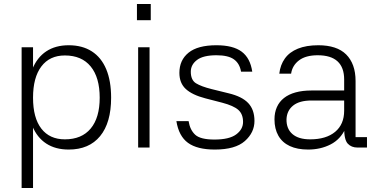

<svg xmlns="http://www.w3.org/2000/svg" viewBox="-20 -737 1879 959"><path d="M145 -501V202H88V-501ZM323 10Q257 10 211 -20Q165 -50 141.5 -107.5Q118 -165 118 -249Q118 -333 141.5 -391.5Q165 -450 211 -480.5Q257 -511 323 -511Q391 -511 438.5 -480.5Q486 -450 510.5 -391.5Q535 -333 535 -249Q535 -124 480 -57Q425 10 323 10ZM304 -41Q388 -41 433 -95Q478 -149 478 -249Q478 -350 433 -405Q388 -460 304 -460Q228 -460 186.5 -405Q145 -350 145 -249Q145 -148 186.5 -94.5Q228 -41 304 -41Z M727 -501V0H670V-501ZM664 -717H733V-636H664Z M1184 -379Q1177 -420 1148.5 -440.5Q1120 -461 1061 -461Q995 -461 964 -437.5Q933 -414 933 -379Q933 -337 959 -321Q985 -305 1037 -292L1122 -271Q1189 -255 1220 -222Q1251 -189 1251 -133Q1251 -75 1203 -32.5Q1155 10 1053 10Q965 10 919 -23.5Q873 -57 861 -132H922Q929 -88 955 -64Q981 -40 1051 -40Q1125 -40 1159.5 -65.5Q1194 -91 1194 -128Q1194 -167 1170.5 -188Q1147 -209 1090 -224L1005 -246Q940 -263 908 -292.5Q876 -322 876 -373Q876 -437 922 -474Q968 -511 1061 -511Q1144 -511 1187 -479Q1230 -447 1240 -379Z M1813 0H1766Q1735 0 1717 -19.5Q1699 -39 1699 -96H1706Q1681 -41 1631 -15.5Q1581 10 1519 10Q1465 10 1427.5 -7.5Q1390 -25 1370.5 -59Q1351 -93 1351 -141Q1351 -175 1363 -202Q1375 -229 1398.5 -247.5Q1422 -266 1456.5 -275.5Q1491 -285 1535 -285H1699V-340Q1699 -400 1666 -430.5Q1633 -461 1567 -461Q1507 -461 1473.5 -435.5Q1440 -410 1434 -369H1375Q1380 -413 1403 -445Q1426 -477 1468 -494Q1510 -511 1570 -511Q1616 -511 1651 -499.5Q1686 -488 1709 -465Q1732 -442 1744 -409Q1756 -376 1756 -332V-52H1813ZM1411 -142Q1410 -94 1440.5 -67.5Q1471 -41 1529 -41Q1609 -41 1654 -78.5Q1699 -116 1699 -184V-235H1536Q1476 -235 1444.5 -210Q1413 -185 1411 -142Z"/></svg>

Font: 42dot Sans Light
Style: Regular
Weight: 300
Designer: 42dot
Version: Version 1.000